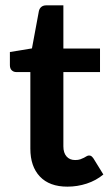

<svg xmlns="http://www.w3.org/2000/svg" viewBox="-20 -690 412 718"><path d="M232 8Q165 8 129.2 -29.8Q93.5 -67.5 93.5 -134V-420.5H41Q31 -420.5 24 -427Q17 -433.5 17 -446.5V-495.5L99.5 -509L125.5 -649Q128 -659 135 -664.5Q142 -670 153 -670H217V-508.5H354V-420.5H217V-142.5Q217 -118.5 228.8 -105Q240.5 -91.5 261 -91.5Q272.5 -91.5 280.2 -94.2Q288 -97 293.8 -100Q299.5 -103 304 -105.8Q308.5 -108.5 313 -108.5Q318.5 -108.5 322 -105.8Q325.5 -103 329.5 -97.5L366.5 -37.5Q339.5 -15 304.5 -3.5Q269.5 8 232 8Z"/></svg>

Font: Lato
Style: Bold
Weight: 700
Designer: Lukasz Dziedzic with Adam Twardoch and Botio Nikoltchev
Foundry: tyPoland Lukasz Dziedzic
Version: Version 2.010; 2014-09-01; http://www.latofonts.com/; ttfaut